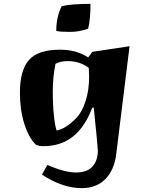

<svg xmlns="http://www.w3.org/2000/svg" viewBox="-20 -753 760 993"><path d="M330 -437Q293 -437 267 -423Q253 -355 253 -282Q253 -209 259 -153.5Q265 -98 273 -78Q321 -87 375 -143Q404 -173 422.5 -229.5Q441 -286 441 -358Q441 -370 439 -402Q393 -437 330 -437ZM403 220Q303 220 197 150L225 100Q314 139 372.5 139Q431 139 458.5 108Q486 77 486 25Q486 9 465 -196H457Q383 3 205 3Q181 3 165 -5Q128 -42 105.5 -113.5Q83 -185 83 -274Q83 -389 129.5 -442.5Q176 -496 291 -496Q375 -496 436 -456L458 -485L650 -514L581 45Q571 126 525 173Q479 220 403 220ZM448 -733Q448 -653 436 -605Q391 -588 341 -588Q291 -588 271 -593Q271 -666 299 -721Q348 -733 448 -733Z"/></svg>

Font: Joti One
Style: Regular
Weight: 400
Designer: Eduardo Rodriguez Tunni
Foundry: Eduardo Rodriguez Tunni
Version: Version 1.001